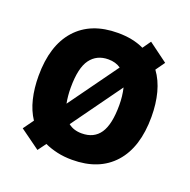

<svg xmlns="http://www.w3.org/2000/svg" viewBox="-104 -627 743 751"><g transform="rotate(20 268.0 -251.0)"><path d="M33 -250Q33 -377 94.5 -445.5Q156 -514 268 -514Q300 -514 327 -508.5Q354 -503 377 -492L401 -526L481 -467L454 -429Q479 -395 491 -349.5Q503 -304 503 -250Q503 -123 441.5 -54.5Q380 14 268 14Q234 14 205.5 7.5Q177 1 153 -10L128 24L45 -36L76 -79Q54 -112 43.5 -155.5Q33 -199 33 -250ZM369 -250Q369 -287 361 -321L212 -114Q234 -96 268 -96Q319 -96 344 -133Q369 -170 369 -250ZM167 -250Q167 -215 173 -185L320 -389Q299 -404 268 -404Q220 -404 193.5 -368Q167 -332 167 -250Z"/></g></svg>

Font: PTSans
Style: Bold
Weight: 700
Designer: A.Korolkova, O.Umpeleva, V.Yefimov
Foundry: ParaType Ltd
Version: Version 2.003W OFL